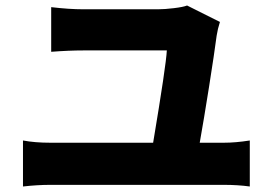

<svg xmlns="http://www.w3.org/2000/svg" viewBox="-20 -704 996 701"><path d="M63.9 -191.1Q107.2 -182.9 164.1 -182.9H539.1Q586.6 -467 589.1 -519.9H285.2Q231.5 -519.9 166.9 -514.9V-677.9Q233 -670.1 284.1 -670.1H557.2Q580.6 -670.1 614.9 -674.2Q649.1 -678.3 663 -683.9L783 -623.9Q774.9 -599.1 771 -573.9Q762.8 -511 743.3 -387.4Q723.7 -263.8 709.2 -182.9H796.9Q840.2 -182.9 892 -191.1V-23.1Q848.7 -29.1 796.9 -29.1H164.1Q116.5 -29.1 63.9 -23.1Z"/></svg>

Font: Karasuma Gothic
Style: Black
Weight: 900
Designer: Rasmus Andersson / Ryoko Nishizuka
Foundry: Genbu
Version: Version 1.00